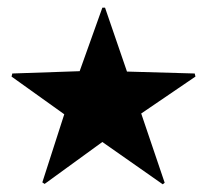

<svg xmlns="http://www.w3.org/2000/svg" viewBox="-20 -478 540 499"><path d="M403 1 246 -109 96 0 90 -4 147 -181 10 -279 12 -287 187 -293 246 -458H253L310 -292L486 -287L488 -279L347 -183L408 -3Z"/></svg>

Font: Noto Sans Arabic ExtCond
Style: Bold
Weight: 700
Width: 2
Designer: Monotype Design Team, Nadine Chahine, Nizar Qandah and Khaled Hosny
Foundry: Monotype Imaging Inc.
Version: Version 2.012; ttfautohint (v1.8.4.7-5d5b)